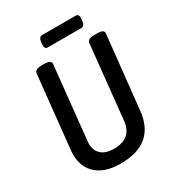

<svg xmlns="http://www.w3.org/2000/svg" viewBox="-202 -967 994 1092"><g transform="rotate(-30 295.0 -421.5)"><path d="M267 7Q168 7 113 -40.5Q58 -88 58 -171Q58 -178 58 -184.5Q58 -191 59 -198L109 -677Q112 -702 157 -702H173Q219 -702 217 -677L167 -196Q166 -188 166 -181Q166 -136 195 -110.5Q224 -85 277 -85Q394 -85 405 -196L455 -677Q458 -702 504 -702H520Q567 -702 564 -677L513 -198Q492 7 267 7ZM238 -773Q216 -773 219 -806L220 -817Q224 -850 245 -850H466Q488 -850 485 -817L483 -806Q480 -773 458 -773Z"/></g></svg>

Font: Asap Condensed Condensed Medium
Style: Italic
Weight: 500
Width: 3
Italic angle: -6°
Designer: Pablo Cosgaya
Foundry: Omnibus-Type
Version: Version 3.001; ttfautohint (v1.8.4.7-5d5b)